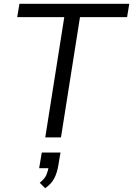

<svg xmlns="http://www.w3.org/2000/svg" viewBox="-20 -725 702 1013"><path d="M218.8 0 319.1 -634.5H70.8L82.5 -705H662.1L650.4 -634.5H402L301.7 0ZM218.2 267.9 189.7 239.3Q216.2 217.8 224.7 197.9Q233.2 178.1 237.7 151.5L256.3 162.3H186.6L200.4 79.9H299.1L287.7 147.9Q281.2 187.2 266 216.4Q250.8 245.6 218.2 267.9Z"/></svg>

Font: Mulish ExtraLight
Style: Italic
Weight: 200
Italic angle: -9°
Designer: Vernon Adams
Foundry: Vernon Adams
Version: Version 3.603